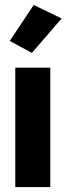

<svg xmlns="http://www.w3.org/2000/svg" viewBox="-20 -759 270 779"><path d="M42 0H184.1V-484.4H42ZM19.5 -592.8 109.4 -544.4 230 -684.1 116.7 -738.8Z"/></svg>

Font: Roboto Flex
Style: wght 700 wdth 25 opsz 34 GRAD 0.00 slnt 0.00 XTRA 468 XOPQ 96 YOPQ 79 YTLC 514 YTUC 712 YTAS 750 YTDE -203.00 YTFI 738
Weight: 700
Width: 1
Designer: Berlow after Robertson
Foundry: Google
Version: Version 3.100